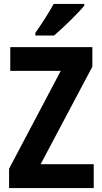

<svg xmlns="http://www.w3.org/2000/svg" viewBox="-20 -953 518 973"><path d="M407 -924V-933H252C228 -889 193 -835 159 -786V-773H254C302 -814 376 -886 407 -924ZM455 0V-121H186L448 -615V-714H32V-594H288L26 -98V0Z"/></svg>

Font: Noto Sans Hebrew Condensed
Style: Bold
Weight: 700
Width: 3
Designer: Monotype Design Team
Foundry: Monotype Imaging Inc.
Version: Version 2.004